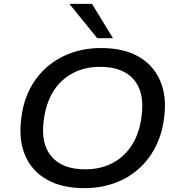

<svg xmlns="http://www.w3.org/2000/svg" viewBox="-20 -962 922 991"><path d="M415 9Q300 9 222 -35Q144 -79 109.5 -160.5Q75 -242 90 -353Q100 -437 134.5 -503.5Q169 -570 223.5 -617Q278 -664 348.5 -689Q419 -714 502 -714Q618 -714 695 -670Q772 -626 807 -544.5Q842 -463 827 -353Q816 -268 781.5 -201.5Q747 -135 693 -88Q639 -41 568.5 -16Q498 9 415 9ZM419 -88Q500 -88 562 -121Q624 -154 662.5 -216Q701 -278 711 -364Q727 -486 670.5 -551.5Q614 -617 497 -617Q417 -617 355 -584Q293 -551 255 -490Q217 -429 206 -342Q189 -220 246 -154Q303 -88 419 -88ZM482 -765 338 -942H455L563 -765Z"/></svg>

Font: Nunito Sans 10pt SemiExpanded SemiBold
Style: Italic
Weight: 600
Width: 6
Italic angle: -9°
Designer: Vernon Adams
Foundry: Vernon Adams
Version: Version 3.101;gftools[0.9.27]